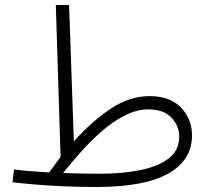

<svg xmlns="http://www.w3.org/2000/svg" viewBox="-20 -734 837 767"><path d="M364 13Q294 13 229.5 10Q165 7 113 2.5Q61 -2 30 -6L36 -57Q90 -50 176 -45Q200 -78 222 -107L203 -714H256L275 -169Q346 -249 422 -299.5Q498 -350 577 -350Q659 -350 703 -304.5Q747 -259 747 -193Q747 -94 652 -40.5Q557 13 364 13ZM573 -297Q526 -297 479 -273Q432 -249 388 -211Q344 -173 304.5 -128.5Q265 -84 232 -43Q304 -40 375 -40Q471 -40 543 -55Q615 -70 655.5 -102.5Q696 -135 696 -188Q696 -231 665 -264Q634 -297 573 -297Z"/></svg>

Font: Noto Sans Arabic UI Lt
Style: Regular
Weight: 300
Designer: Monotype Design Team, Nadine Chahine and Nizar Qandah
Foundry: Monotype Imaging Inc.
Version: Version 2.010; ttfautohint (v1.8.4.7-5d5b)